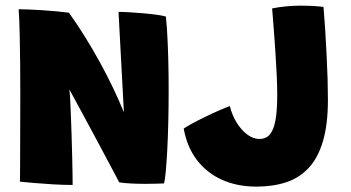

<svg xmlns="http://www.w3.org/2000/svg" viewBox="-20 -666 1270 695"><path d="M243 3.5Q208.5 3.5 170.8 1.2Q133 -1 101.2 -3.8Q69.5 -6.5 52 -8.5Q52.5 -12.5 52.5 -31.8Q52.5 -51 52.8 -81.2Q53 -111.5 53 -149.5Q53 -187.5 53.2 -230Q53.5 -272.5 53.5 -316Q53.5 -375.5 53 -435.2Q52.5 -495 51.2 -546.8Q50 -598.5 47.5 -632.5Q58 -632.5 80.8 -631.8Q103.5 -631 131 -629.2Q158.5 -627.5 184.8 -625Q211 -622.5 229.5 -620Q261 -576 288.5 -531.5Q316 -487 340.5 -442.5Q365 -398 387 -352.5Q409 -307 428.5 -259.5L409 -623Q425 -623 449.2 -621.5Q473.5 -620 499.8 -617.8Q526 -615.5 547.8 -612.5Q569.5 -609.5 580.5 -606Q582.5 -587 584.2 -563.2Q586 -539.5 587 -512.2Q588 -485 589 -455.8Q590 -426.5 590.2 -396.5Q590.5 -366.5 590.5 -337.5Q590.5 -281.5 589.2 -226.2Q588 -171 585.5 -124Q583 -77 580 -44.5Q577 -12 573.5 -2Q558.5 -1.5 541.2 -1Q524 -0.5 506 -0.5Q479 -0.5 453.8 -1.8Q428.5 -3 411.5 -6Q407.5 -13.5 398 -31.8Q388.5 -50 374.2 -76.5Q360 -103 342.8 -135.5Q325.5 -168 306.5 -203.2Q287.5 -238.5 268.2 -274Q249 -309.5 231 -342.5Q233 -329 234.2 -303Q235.5 -277 236.8 -243.5Q238 -210 239.2 -173.8Q240.5 -137.5 241.2 -103Q242 -68.5 242.5 -40.8Q243 -13 243 3.5ZM908.5 9.5Q838.5 9.5 783.5 -15.2Q728.5 -40 692.8 -86.8Q657 -133.5 645 -200.5Q654.5 -207.5 675.8 -219Q697 -230.5 722.8 -243Q748.5 -255.5 772.5 -266Q796.5 -276.5 812 -282Q820.5 -247.5 837.5 -220.8Q854.5 -194 875.8 -178.5Q897 -163 918.5 -163Q943.5 -163 957.2 -179.8Q971 -196.5 977.2 -231.2Q983.5 -266 983.5 -320.5Q983.5 -351.5 981.8 -391.5Q980 -431.5 977.2 -472.8Q974.5 -514 971.8 -549.8Q969 -585.5 967.2 -608.8Q965.5 -632 965 -635.5Q986.5 -640 1014 -642.8Q1041.5 -645.5 1065 -645.5Q1090.5 -645.5 1110.5 -644.5Q1130.5 -643.5 1151 -641Q1154 -608 1156.8 -563.8Q1159.5 -519.5 1162 -471.8Q1164.5 -424 1165.8 -380.5Q1167 -337 1167 -305Q1167 -215.5 1149 -154.8Q1131 -94 1097 -57.8Q1063 -21.5 1015.2 -6Q967.5 9.5 908.5 9.5Z"/></svg>

Font: Grandstander Thin ExtraBold
Style: Regular
Weight: 800
Version: Version 1.200